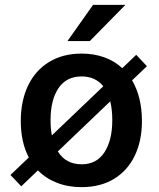

<svg xmlns="http://www.w3.org/2000/svg" viewBox="-20 -760 654 790"><path d="M523.5 -429.5Q564 -360 564 -262Q564 -181.5 534.8 -120Q505.5 -58.5 449.5 -24.2Q393.5 10 315.5 10Q260 10 214.5 -7.8Q169 -25.5 136 -59L67.5 6.5L23 -40L98.5 -112Q65.5 -175 65.5 -262Q65.5 -345 95.5 -407.8Q125.5 -470.5 182 -505Q238.5 -539.5 316 -539.5Q366.5 -539.5 409 -524.2Q451.5 -509 483 -479.5L540.5 -534.5L584.5 -487.5ZM193.5 -203 405 -405Q372.5 -445.5 316 -445.5Q253 -445.5 220.5 -397Q188 -348.5 188 -265.5Q188 -230 193.5 -203ZM316 -84Q378 -84 410 -133.8Q442 -183.5 442 -265.5Q442 -309.5 433.5 -343L218 -137Q250.5 -84 316 -84ZM496 -740 349.5 -591H257.5L363 -740Z"/></svg>

Font: 1883 Sans SemiBold
Style: Regular
Weight: 600
Designer: 1883 Sans project is a fork of Public Sans.
Version: Version 1.009